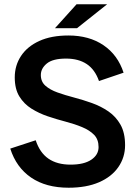

<svg xmlns="http://www.w3.org/2000/svg" viewBox="-20 -867 642 898"><path d="M301 11Q195 11 125.5 -36.5Q56 -84 28 -172L147 -211Q166 -153 206.5 -125Q247 -97 310 -97Q373 -97 407 -120Q441 -143 441 -179Q441 -215 420 -236.5Q399 -258 364 -272.5Q329 -287 287 -298Q245 -309 203.5 -323Q162 -337 127 -359Q92 -381 70.5 -416Q49 -451 49 -505Q49 -561 78.5 -605.5Q108 -650 164 -675.5Q220 -701 300 -701Q397 -701 464 -655.5Q531 -610 558 -527L443 -488Q424 -542 385.5 -567.5Q347 -593 289 -593Q227 -593 199 -570Q171 -547 171 -516Q171 -485 192.5 -466Q214 -447 249 -434.5Q284 -422 326 -411Q368 -400 410 -385Q452 -370 487 -346Q522 -322 543.5 -284Q565 -246 565 -188Q565 -131 533.5 -85.5Q502 -40 443 -14.5Q384 11 301 11ZM237 -735 338 -847H481L340 -735Z"/></svg>

Font: Radio Canada Big Medium
Style: Regular
Weight: 500
Designer: Étienne Aubert Bonn
Foundry: Coppers and Brasses
Version: Version 1.001